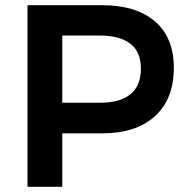

<svg xmlns="http://www.w3.org/2000/svg" viewBox="-20 -720 715 740"><path d="M578 -637C529 -679 461 -700 373 -700H86V0H220V-206H373C461 -206 529 -228 578 -273C626 -317 650 -379 650 -459C650 -536 626 -595 578 -637ZM483 -357C456 -335 417 -324 366 -324H220V-583H366C417 -583 456 -572 483 -551C510 -530 523 -498 523 -455C523 -412 510 -379 483 -357Z"/></svg>

Font: Argentum Sans Medium
Style: Regular
Weight: 500
Designer: Julieta Ulanovsky
Foundry: Julieta Ulanovsky
Version: Version 5.001;January 29, 2019;FontCreator 11.5.0.2425 64-bi